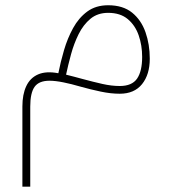

<svg xmlns="http://www.w3.org/2000/svg" viewBox="-20 -350 652 728"><path d="M390.1 -301.3Q436 -301.3 464.4 -277.6Q492.7 -253.9 505.9 -215.8Q519 -177.7 519 -134.3Q519 -80.1 499.8 -52Q480.5 -23.9 434.1 -23.9Q403.3 -23.9 368.4 -31.7Q333.5 -39.6 292 -50.8Q277.8 -54.7 261.2 -59.1Q244.6 -63.5 230.5 -66.9Q238.3 -103.5 249.3 -144Q260.3 -184.6 278.1 -220.5Q295.9 -256.3 323 -278.8Q350.1 -301.3 390.1 -301.3ZM390.1 -330.1Q343.3 -330.1 310.8 -306.2Q278.3 -282.2 257.1 -243.4Q235.8 -204.6 222.7 -159.7Q209.5 -114.7 201.2 -72.3Q154.8 -81.1 124.5 -67.9Q94.2 -54.7 79.6 -23.4Q64.9 7.8 64.9 53.7V357.9H94.7V54.2Q94.7 2 111.3 -21Q127.9 -43.9 167.5 -43.9Q189.5 -43.9 220 -37.8Q250.5 -31.7 285.2 -21.5Q323.7 -10.7 361.8 -2.7Q399.9 5.4 434.1 5.4Q489.3 5.4 518.6 -31Q547.9 -67.4 547.9 -127.4Q547.9 -181.6 531.7 -227.8Q515.6 -273.9 481 -302Q446.3 -330.1 390.1 -330.1Z"/></svg>

Font: Estedad-FD VF
Style: Regular
Weight: 100
Designer: Amin Abedi
Version: Version 7.3